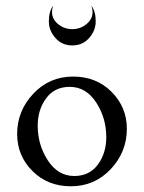

<svg xmlns="http://www.w3.org/2000/svg" viewBox="-20 -640 504 672"><path d="M151 -565Q151 -600 166 -620Q162 -608 162 -598Q162 -573 183.5 -555.5Q205 -538 233 -538Q261 -538 282.5 -555.5Q304 -573 304 -598Q304 -608 300 -620Q315 -600 315 -565Q315 -533 292 -507Q269 -481 233 -481Q197 -481 174 -507Q151 -533 151 -565ZM40 -171Q40 -252 96.5 -312Q153 -372 236 -372Q317 -372 370.5 -318.5Q424 -265 424 -189Q424 -108 367.5 -48Q311 12 228 12Q147 12 93.5 -41.5Q40 -95 40 -171ZM352 -160Q352 -227 316.5 -281.5Q281 -336 224 -336Q171 -336 141.5 -296Q112 -256 112 -200Q112 -133 147.5 -78.5Q183 -24 240 -24Q293 -24 322.5 -64Q352 -104 352 -160Z"/></svg>

Font: Bellefair
Style: Regular
Weight: 400
Designer: Nick Shinn, Liron Lavi Turkenic
Foundry: Shinntype
Version: Version 1.003;PS 001.003;hotconv 1.0.88;makeotf.lib2.5.64775